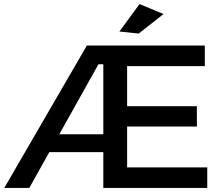

<svg xmlns="http://www.w3.org/2000/svg" viewBox="-20 -924 1091 944"><path d="M488 -700H987V-599H605V-402H948V-302H605V-101H999V0H488ZM407 -700H754L755 -608H464L124 0H1ZM188 -264H552L549 -176H186ZM666 -904 784 -855 662 -759 567 -769Z"/></svg>

Font: Alexandria
Style: Regular
Weight: 400
Designer: Mohamed Gaber
Foundry: Kief Type Foundry
Version: Version 5.100